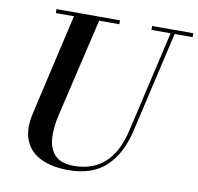

<svg xmlns="http://www.w3.org/2000/svg" viewBox="-83 -837 968 938"><g transform="rotate(10 400.5 -368.0)"><path d="M122.5 -750H437.5V-730.5H337.5L222.5 -240Q208 -177.5 211.2 -125.5Q214.5 -73.5 244.5 -42Q274.5 -10.5 339 -10.5Q432 -10.5 491.5 -64.5Q551 -118.5 576.5 -230L692 -730.5H597V-750H801V-730.5H712L596.5 -230Q569.5 -112.5 501.5 -49Q433.5 14.5 315 14.5Q233.5 14.5 178 -12.5Q122.5 -39.5 100.5 -93.8Q78.5 -148 97.5 -230L212.5 -730.5H122.5Z"/></g></svg>

Font: Bodoni* 11pt Medium
Style: Italic
Weight: 500
Italic angle: -13°
Version: Version 2.3